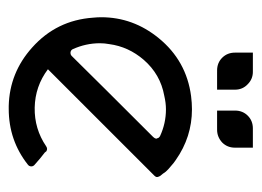

<svg xmlns="http://www.w3.org/2000/svg" viewBox="-100 -501 600 440"><g transform="rotate(90 200.0 -281.0)"><path d="M382.8 -348.6Q384.8 -345.7 385.7 -341.8Q385.7 -340.8 385.7 -340.8Q385.7 -337.9 382.8 -335Q301.8 -253.9 138.7 -90.8Q177.7 -61.5 226.6 -60.5Q275.4 -59.6 315.4 -86.9Q318.4 -88.9 321.3 -88.9Q324.2 -88.9 327.1 -86.9Q328.1 -85.9 328.1 -85Q329.1 -85 329.1 -84Q337.9 -77.1 343.8 -72.3Q350.6 -66.4 358.4 -59.6Q361.3 -56.6 361.3 -52.7Q361.3 -47.9 357.4 -44.9Q301.8 -1 229.5 -1Q225.6 -1 222.7 -1Q146.5 -2.9 88.9 -54.7Q26.4 -110.4 20.5 -194.3Q19.5 -204.1 19.5 -212.9Q19.5 -286.1 67.4 -344.7Q119.1 -408.2 200.2 -418.9Q215.8 -420.9 230.5 -420.9Q293.9 -420.9 346.7 -383.8Q346.7 -383.8 353.5 -378.9Q360.4 -373 367.2 -367.2Q374 -361.3 377.9 -354.5Q382.8 -348.6 382.8 -348.6ZM92.8 -147.5Q94.7 -143.6 99.6 -142.6Q100.6 -142.6 101.6 -142.6Q105.5 -142.6 108.4 -145.5Q169.9 -208 293.9 -332Q296.9 -335 297.9 -338.9Q297.9 -339.8 296.9 -340.8Q296.9 -344.7 292 -347.7Q262.7 -361.3 230.5 -361.3Q215.8 -361.3 199.2 -357.4Q150.4 -348.6 117.2 -310.5Q86.9 -275.4 81.1 -231.4Q79.1 -220.7 79.1 -210Q79.1 -177.7 92.8 -147.5ZM102.5 -519.5Q102.5 -536.1 115.2 -548.8Q127 -560.5 144.5 -560.5Q161.1 -560.5 172.9 -548.8Q185.5 -537.1 185.5 -519.5Q185.5 -510.7 185.5 -499Q185.5 -487.3 185.5 -478.5Q185.5 -478.5 168.9 -478.5Q152.3 -478.5 144.5 -478.5Q127 -478.5 115.2 -491.2Q102.5 -502.9 102.5 -519.5ZM182.6 -519.5Q182.6 -502.9 170.9 -490.2Q158.2 -478.5 141.6 -478.5Q124 -478.5 112.3 -490.2Q100.6 -502 100.6 -519.5Q100.6 -528.3 100.6 -540Q100.6 -551.8 100.6 -560.5Q100.6 -560.5 116.2 -560.5Q132.8 -560.5 141.6 -560.5Q158.2 -560.5 170.9 -548.8Q182.6 -537.1 182.6 -519.5ZM277.3 -560.5Q285.2 -560.5 301.8 -560.5Q318.4 -560.5 318.4 -560.5Q318.4 -551.8 318.4 -540Q318.4 -528.3 318.4 -519.5Q318.4 -502 306.6 -490.2Q293.9 -478.5 277.3 -478.5Q259.8 -478.5 248 -490.2Q235.4 -502.9 235.4 -519.5Q235.4 -537.1 248 -548.8Q259.8 -560.5 277.3 -560.5ZM274.4 -478.5Q266.6 -478.5 250 -478.5Q233.4 -478.5 233.4 -478.5Q233.4 -487.3 233.4 -499Q233.4 -510.7 233.4 -519.5Q233.4 -537.1 245.1 -548.8Q256.8 -560.5 274.4 -560.5Q291 -560.5 303.7 -548.8Q315.4 -536.1 315.4 -519.5Q315.4 -502.9 303.7 -491.2Q292 -478.5 274.4 -478.5Z"/></g></svg>

Font: Citrica
Style: Regular
Weight: 400
Designer: Mario Otalvaro
Version: Version 1.0